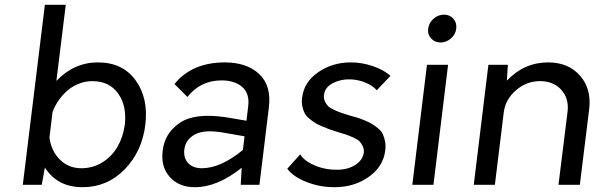

<svg xmlns="http://www.w3.org/2000/svg" viewBox="-20 -770 2507 800"><path d="M388 -510Q491 -510 545 -435.5Q599 -361 585.5 -250Q572 -139 499.5 -64.5Q427 10 324 10Q219 10 167 -72L154 0H75L167 -750H254L215 -433Q289 -510 388 -510ZM319 -69Q367 -69 406.5 -93.5Q446 -118 469.5 -158.5Q493 -199 500 -250Q509 -328 472.5 -380Q436 -432 364 -432Q338 -432 312 -422.5Q286 -413 265 -396Q244 -379 227 -355.5Q210 -332 199 -304L186 -196Q194 -140 230 -104.5Q266 -69 319 -69Z M917 -510Q1008 -510 1060 -461.5Q1112 -413 1100 -320L1061 0H983L987 -71Q886 10 792 10Q725 10 687 -33Q649 -76 658 -143Q662 -178 679 -206.5Q696 -235 727.5 -257Q759 -279 806 -285Q853 -291 918 -282L1007 -267L1014 -326Q1021 -380 989.5 -407.5Q958 -435 903 -435Q815 -435 761 -366L707 -420Q780 -510 917 -510ZM748 -147Q744 -112 764 -90.5Q784 -69 821 -69Q899 -69 992 -145L999 -202L919 -216Q834 -232 793.5 -210.5Q753 -189 748 -147Z M1373 10Q1312 10 1256.5 -12Q1201 -34 1177 -67L1231 -127Q1241 -109 1264.5 -94.5Q1288 -80 1317.5 -71.5Q1347 -63 1377 -63Q1424 -61 1457.5 -81Q1491 -101 1496 -135Q1497 -150 1491 -162Q1485 -174 1477.5 -181.5Q1470 -189 1451 -197.5Q1432 -206 1421 -209.5Q1410 -213 1384 -221Q1362 -228 1352 -231.5Q1342 -235 1322 -243.5Q1302 -252 1292 -258.5Q1282 -265 1268.5 -276Q1255 -287 1249 -299Q1243 -311 1239.5 -328Q1236 -345 1239 -364Q1247 -429 1306.5 -469.5Q1366 -510 1441 -510Q1488 -510 1533.5 -494.5Q1579 -479 1607 -454L1550 -394Q1533 -413 1504.5 -425Q1476 -437 1447 -439Q1406 -442 1370 -425Q1334 -408 1330 -375Q1328 -360 1333.5 -348Q1339 -336 1347 -328Q1355 -320 1372.5 -312Q1390 -304 1402 -300Q1414 -296 1436 -289Q1458 -283 1469.5 -279.5Q1481 -276 1500.5 -268Q1520 -260 1531 -253Q1542 -246 1555.5 -235Q1569 -224 1575 -211Q1581 -198 1584.5 -180.5Q1588 -163 1585 -142Q1577 -76 1516.5 -33Q1456 10 1373 10Z M1816 -593Q1792 -593 1776.5 -609.5Q1761 -626 1764 -650Q1767 -675 1786.5 -692Q1806 -709 1830 -709Q1854 -709 1869 -692Q1884 -675 1881 -650Q1878 -626 1858.5 -609.5Q1839 -593 1816 -593ZM1698 0 1759 -500H1847L1786 0Z M2264 -510Q2348 -510 2396.5 -455Q2445 -400 2435 -316L2396 0H2307L2345 -306Q2351 -360 2318.5 -396Q2286 -432 2230 -432Q2174 -432 2130 -394Q2086 -356 2079 -302L2042 0H1954L2015 -500H2096L2092 -434Q2164 -510 2264 -510Z"/></svg>

Font: Orkney
Style: Italic
Weight: 400
Italic angle: -7°
Designer: Samuel Oakes and Alfredo Marco Pradil
Foundry: Alfredo Marco Pradil
Version: 1.0; ttfautohint (v1.5)